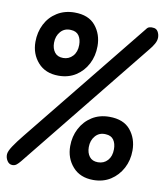

<svg xmlns="http://www.w3.org/2000/svg" viewBox="-82 -773 741 862"><g transform="rotate(10 288.5 -342.0)"><path d="M32 18Q17 18 8 4Q-1 -10 0 -26Q1 -40 16.5 -63.5Q32 -87 58 -119L517 -687Q523 -696 531.5 -698Q540 -700 546 -699Q562 -699 569.5 -686.5Q577 -674 577 -659Q577 -645 568.5 -630Q560 -615 549 -602L68 -6Q59 5 51 11.5Q43 18 32 18ZM166 -413Q106 -413 72 -451.5Q38 -490 38 -545Q38 -589 56.5 -625.5Q75 -662 109.5 -683.5Q144 -705 189 -705Q253 -705 284.5 -666.5Q316 -628 316 -574Q316 -529 297 -492.5Q278 -456 244.5 -434.5Q211 -413 166 -413ZM173 -495Q199 -495 216.5 -514Q234 -533 234 -565Q234 -591 222.5 -607.5Q211 -624 186 -625Q157 -627 139 -606.5Q121 -586 121 -555Q121 -529 134 -512Q147 -495 173 -495ZM401 21Q341 21 307 -17.5Q273 -56 273 -111Q273 -155 292 -191.5Q311 -228 345 -249.5Q379 -271 424 -271Q489 -271 520.5 -232.5Q552 -194 552 -140Q552 -95 532.5 -58.5Q513 -22 479.5 -0.5Q446 21 401 21ZM408 -61Q435 -61 452 -80Q469 -99 469 -131Q469 -157 457.5 -173.5Q446 -190 421 -191Q392 -193 374 -172.5Q356 -152 356 -121Q356 -95 369 -78Q382 -61 408 -61Z"/></g></svg>

Font: Alkatra SemiBold
Style: Regular
Weight: 600
Designer: Suman Bhandary
Version: Version 1.100;gftools[0.9.22]